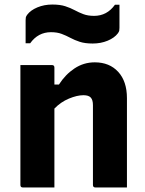

<svg xmlns="http://www.w3.org/2000/svg" viewBox="-20 -827 640 847"><path d="M220 0H81Q70 0 70 -11V-540H209Q220 -540 220 -529V-454H240Q268 -498 308.5 -525Q349 -552 398 -552Q463 -552 501.5 -510Q540 -468 540 -394V0H401Q390 0 390 -11V-363Q390 -386 380.5 -396.5Q371 -407 348 -407Q320 -407 284 -392Q248 -377 220 -348ZM395 -757Q452 -757 487 -806H507V-704Q507 -696 506 -691.5Q505 -687 500 -680Q485 -660 455 -647.5Q425 -635 389 -635Q355 -635 332 -642.5Q309 -650 290.5 -660Q272 -670 252 -677.5Q232 -685 205 -685Q148 -685 113 -636H93V-738Q93 -746 94 -750.5Q95 -755 100 -762Q115 -782 145 -794.5Q175 -807 211 -807Q245 -807 268 -799.5Q291 -792 309.5 -782Q328 -772 348 -764.5Q368 -757 395 -757Z"/></svg>

Font: Recursive Mn Lnr St XBd
Style: Regular
Weight: 800
Monospace: yes
Version: Version 1.079;hotconv 1.0.112;makeotfexe 2.5.65598; ttfautoh